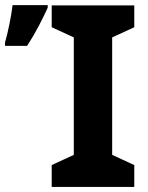

<svg xmlns="http://www.w3.org/2000/svg" viewBox="-48 -735 581 755"><path d="M480 0H155.3V-85.9L242.2 -126V-587.9L155.3 -627.9V-713.9H480V-627.9L393.1 -587.9V-126L480 -85.9ZM-28.3 -567.9Q-23.9 -582.5 -19.5 -601.3Q-15.1 -620.1 -11 -639.9Q-6.8 -659.7 -3.7 -679.2Q-0.5 -698.7 1.5 -714.8H139.6V-704.6Q124.5 -671.4 104.5 -633.1Q84.5 -594.7 58.6 -554.7H-28.3Z"/></svg>

Font: Droid Sans
Style: Bold
Weight: 700
Foundry: Ascender Corporation
Version: Version 1.00 build 112